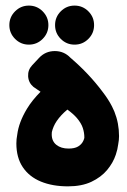

<svg xmlns="http://www.w3.org/2000/svg" viewBox="-20 -656 456 690"><path d="M407.8 -166.7C407.8 -197.6 402.3 -226.8 391.3 -254.4C391.1 -254.8 390.9 -255.4 390.5 -256.1C390.2 -256.9 390 -257.4 389.8 -257.8C387.2 -264 384.7 -269.4 382.3 -273.9C373.5 -291.1 362.5 -308.1 349.3 -325.2C316.3 -369.5 277.5 -410.6 233.1 -448.5C217.7 -464.6 198.9 -472.6 176.6 -472.5C154.3 -472.4 135.5 -464.2 120.3 -447.9L95.5 -421.4C85 -410.2 80.2 -397 81.1 -381.7C82 -366.3 88.3 -353.7 100.1 -343.8L125.7 -326.2C105.5 -305.9 89.3 -285.6 77 -265.3C57.2 -232.6 45.5 -201.3 41.9 -171.7C39.8 -160.9 38.8 -150.6 38.8 -140.5C38.8 -106.6 46.5 -78.1 61.9 -55.2C77.3 -32.2 99 -15 126.9 -3.5C154.8 8 187.3 13.7 224.4 13.7C257.2 13.7 285.3 8.2 308.5 -2.7C331.7 -13.7 350.5 -27.8 364.9 -45C379.2 -62.2 389.7 -80.6 396.2 -100.2C400.5 -113 403.4 -125.4 404.8 -137.4C406.8 -147.6 407.8 -157.4 407.8 -166.7ZM256.1 -232.1C266.8 -219.5 273.9 -207.5 277.6 -196.1C281.3 -184.6 283.1 -173.3 283.1 -162.4C283.1 -162 283.1 -161.5 283 -160.8C283 -160.1 282.9 -159.7 282.9 -159.7C281.9 -155.8 280.6 -152.3 279 -149.1C275.1 -141 269 -134.5 260.6 -129.5C252.3 -124.5 240.8 -122.1 226.2 -122.1C208.4 -122.1 193.9 -126.5 182.7 -135.4C171.5 -144.2 165.9 -156.8 165.9 -173C165.9 -175.2 166 -178 166.3 -181.2C167.8 -187.7 169.9 -194.2 172.7 -200.8C178.4 -214.3 187.8 -228.2 200.9 -242.3C207 -248.9 214.1 -255.5 222.2 -262.2C236.8 -251.5 248 -241.5 256.1 -232.1ZM13.6 -565.8C13.6 -546.4 20.5 -529.9 34.2 -516.2C47.9 -502.5 64.4 -495.6 83.8 -495.6C103.1 -495.6 119.7 -502.5 133.3 -516.2C147 -529.9 153.9 -546.4 153.9 -565.8C153.9 -585.1 147 -601.6 133.3 -615.3C119.7 -629 103.1 -635.9 83.8 -635.9C64.4 -635.9 47.9 -629 34.2 -615.3C20.5 -601.6 13.6 -585.1 13.6 -565.8ZM177.9 -565.8C177.9 -546.4 184.7 -529.9 198.4 -516.2C212.1 -502.5 228.6 -495.6 248 -495.6C267.4 -495.6 283.9 -502.5 297.6 -516.2C311.3 -529.9 318.1 -546.4 318.1 -565.8C318.1 -585.1 311.3 -601.6 297.6 -615.3C283.9 -629 267.4 -635.9 248 -635.9C228.6 -635.9 212.1 -629 198.4 -615.3C184.7 -601.6 177.9 -585.1 177.9 -565.8Z"/></svg>

Font: Qalbi
Style: Regular
Weight: 400
Version: Version 001.000